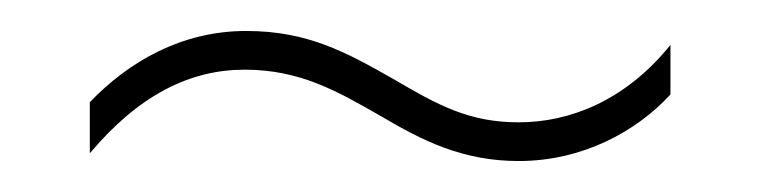

<svg xmlns="http://www.w3.org/2000/svg" viewBox="-20 -416 490 124"><path d="M226 -341C253 -325 279 -312 315 -312C356 -312 391 -331 413 -355V-387C384 -351 348 -337 315 -337C283 -337 263 -348 234 -365C204 -382 179 -396 139 -396C97 -396 63 -376 38 -350V-317C70 -355 103 -371 138 -371C174 -371 198 -357 226 -341Z"/></svg>

Font: Noto Sans Gujarati UI Condensed Thin
Style: Regular
Weight: 100
Width: 3
Designer: Jelle Bosma - Monotype Design Team, Universal Thirst
Foundry: Monotype Imaging Inc.
Version: Version 2.106